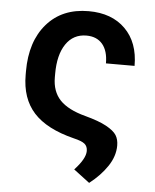

<svg xmlns="http://www.w3.org/2000/svg" viewBox="-53 -598 667 826"><g transform="rotate(5 281.0 -185.0)"><path d="M296.9 -552.7Q397 -552.7 455.3 -494.6Q513.7 -436.5 513.7 -335.4H390.1Q390.1 -389.6 365.5 -418.5Q340.8 -447.3 296.4 -447.3Q239.7 -447.3 208 -400.6Q176.3 -354 176.3 -272V-256.3Q176.3 -195.8 210.9 -158.9Q245.6 -122.1 321.3 -102.1Q380.4 -86.4 413.3 -68.4Q446.3 -50.3 457.8 -32Q469.2 -13.7 469.2 12.7Q469.2 58.6 439.9 102.3Q410.6 146 362.8 183.1L293.9 130.9Q340.8 80.6 340.8 47.4Q340.8 27.3 327.9 16.6Q314.9 5.9 280.8 -2Q161.6 -31.7 106 -93Q50.3 -154.3 50.3 -256.3V-272Q50.3 -400.9 116.5 -476.8Q182.6 -552.7 296.9 -552.7Z"/></g></svg>

Font: Interop SemBd
Style: Regular
Weight: 600
Designer: Rasmus Andersson, Google, Jang Haemin
Foundry: jhaemin
Version: Version 1.007